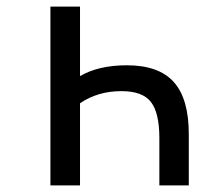

<svg xmlns="http://www.w3.org/2000/svg" viewBox="-20 -560 604 580"><path d="M221.7 0H132.3V-540H221.7V-330.1Q277.8 -362.8 363.3 -362.8Q459.5 -362.8 504.9 -312.3Q550.3 -261.7 550.3 -155.3V0H461.4V-143.1Q461.4 -218.3 436.3 -251.5Q411.1 -284.7 346.7 -284.7Q275.4 -284.7 221.7 -248Z"/></svg>

Font: Vela Sans Med
Style: Regular
Weight: 500
Designer: Principal design: Mikhail Sharanda - project Manrope.
Design modification: Ravid Balaliev
Foundry: Mikhail Sharanda
Version: Version 1.001